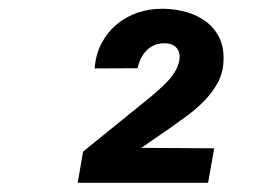

<svg xmlns="http://www.w3.org/2000/svg" viewBox="-20 -737 627 432"><path d="M448.2 -325.7H154.8L167 -396L318.4 -518.6Q327.1 -525.9 337.6 -535.2Q348.1 -544.4 357.7 -554.7Q367.2 -564.9 374 -576.4Q380.9 -587.9 383.3 -600.1Q386.7 -618.7 377.4 -629.2Q368.2 -639.6 350.1 -639.6Q336.9 -639.6 326.9 -635.3Q316.9 -630.9 309.3 -623Q301.8 -615.2 296.9 -605.2Q292 -595.2 289.6 -583.5L192.9 -583Q195.3 -614.3 208.3 -639.2Q221.2 -664.1 241.9 -681.6Q262.7 -699.2 289.8 -708.5Q316.9 -717.8 347.7 -717.3Q375 -716.8 399.9 -709.7Q424.8 -702.6 443.8 -688.2Q462.9 -673.8 473.6 -651.9Q484.4 -629.9 482.9 -599.6Q481.9 -573.2 470.2 -551.5Q458.5 -529.8 440.9 -511.5Q423.3 -493.2 402.6 -477.8Q381.8 -462.4 362.3 -448.7L297.9 -404.3L461.9 -403.3Z"/></svg>

Font: TypoPRO Roboto Mono
Style: Bold Italic
Weight: 700
Designer: Google
Version: Version 2.000986; 2015; ttfautohint (v1.3)